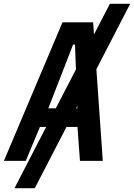

<svg xmlns="http://www.w3.org/2000/svg" viewBox="-28 -842 701 1005"><path d="M299 -725H459.5L464 -661.5L547 -822H653.5L476.5 -480L510 0H390.5L377.5 -177.5H320L154 143H48L213.5 -177.5H181L107 0H-7.5ZM264 -275 369.5 -478.5 364.5 -608.5H354.5L225 -275ZM377 -275 376.5 -287 370.5 -275Z"/></svg>

Font: JuliaMono SemiBoldItalic
Style: Regular
Weight: 600
Italic angle: -9°
Monospace: yes
Designer: cormullion
Foundry: corm
Version: Version 0.049; ttfautohint (v1.8.4)